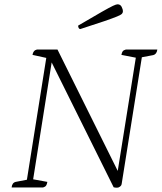

<svg xmlns="http://www.w3.org/2000/svg" viewBox="-20 -871 751 892"><path d="M524 1Q518 1 514.5 0.5Q511 0 508 -1L220 -581L134 -38L200 -26Q198 -14 194 -8.5Q190 -3 180 0H34Q36 -22 53 -26L105 -36L195 -602L131 -616Q134 -637 152 -641H247L527 -77L611 -603L544 -616Q546 -627 550 -632.5Q554 -638 565 -641H711Q708 -619 692 -615L639 -605L545 -15Q544 -9 537.5 -4Q531 1 524 1ZM353 -736Q348 -736 345.5 -741Q343 -746 343 -752Q416 -795 453 -816Q490 -837 505 -844Q520 -851 526 -851Q539 -851 545 -839.5Q551 -828 551 -818Q551 -812 546.5 -807Q542 -802 524 -794.5Q506 -787 465.5 -773Q425 -759 353 -736Z"/></svg>

Font: Petrona ExtraLight
Style: Italic
Weight: 200
Italic angle: -9°
Designer: Ringo R. Seeber
Foundry: Ringo R. Seeber
Version: Version 2.001; ttfautohint (v1.8.3)